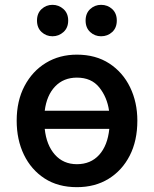

<svg xmlns="http://www.w3.org/2000/svg" viewBox="-20 -761 637 794"><path d="M298 13Q220 13 164.5 -23Q109 -59 79 -121Q49 -183 49 -262Q49 -344 81.5 -405.5Q114 -467 170 -501Q226 -535 298 -535Q376 -535 432 -498.5Q488 -462 518 -400Q548 -338 548 -262Q548 -179 516.5 -117.5Q485 -56 429 -21.5Q373 13 298 13ZM165 -303H431Q423 -359 390.5 -399.5Q358 -440 298 -440Q243 -440 208 -403.5Q173 -367 165 -303ZM298 -82Q355 -82 390 -120.5Q425 -159 432 -228H165Q172 -161 207 -121.5Q242 -82 298 -82ZM398 -611Q372 -611 353 -628.5Q334 -646 334 -676Q334 -706 353 -723.5Q372 -741 398 -741Q425 -741 444 -723.5Q463 -706 463 -676Q463 -646 444 -628.5Q425 -611 398 -611ZM197 -611Q171 -611 152 -628.5Q133 -646 133 -676Q133 -706 152 -723.5Q171 -741 197 -741Q223 -741 242.5 -723.5Q262 -706 262 -676Q262 -646 242.5 -628.5Q223 -611 197 -611Z"/></svg>

Font: Ubuntu Sans SemiBold
Style: Regular
Weight: 600
Designer: Dalton Maag Ltd
Foundry: Dalton Maag Ltd
Version: Version 1.006; ttfautohint (v1.8.4.7-5d5b)